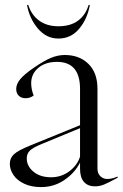

<svg xmlns="http://www.w3.org/2000/svg" viewBox="-20 -747 499 782"><path d="M20 -80Q20 -103 36.5 -118.5Q53 -134 102 -154L306 -237V-385Q306 -495 212 -495Q165 -495 136 -470.5Q107 -446 107 -408Q107 -384 117 -358Q103 -347 84 -347Q67 -347 56.5 -357Q46 -367 46 -385Q46 -404 62 -424Q78 -444 119 -472Q160 -500 188 -511.5Q216 -523 244 -523Q303 -523 340 -487Q377 -451 377 -385V-60Q377 -41 388.5 -29.5Q400 -18 417 -18Q436 -18 459 -28V-23Q422 -3 404 4.5Q386 12 367 12Q338 12 322 -6Q306 -24 306 -60V-85Q285 -43 242.5 -14Q200 15 147 15Q108 15 79 1.5Q50 -12 35 -34Q20 -56 20 -80ZM188 -25Q230 -25 262.5 -49.5Q295 -74 306 -109V-225L151 -161Q114 -146 101.5 -133.5Q89 -121 89 -102Q89 -70 116.5 -47.5Q144 -25 188 -25ZM90 -727H95Q108 -686 139.5 -663Q171 -640 218 -640Q267 -640 298 -663Q329 -686 341 -727H346Q336 -670 302.5 -630Q269 -590 218 -590Q169 -590 134.5 -630.5Q100 -671 90 -727Z"/></svg>

Font: Nyght Serif Light
Style: Regular
Weight: 300
Designer: Maksym Kobuzan
Version: Version 0.410